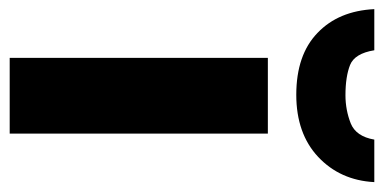

<svg xmlns="http://www.w3.org/2000/svg" viewBox="-258 -588 811 406"><g transform="rotate(90 148.0 -385.5)"><path d="M228 -545.9H67.9V0H228ZM240.7 -771C236.3 -745.1 224.6 -728.5 206.5 -721.2C188 -713.9 168 -710 147 -710C120.1 -710 99.1 -713.4 83 -719.7C66.9 -726.1 56.2 -743.2 51.8 -771H-35.2C-32.7 -720.7 -16.1 -680.7 15.1 -650.9C45.9 -621.1 89.4 -606 146 -606C200.7 -606 244.6 -621.6 277.3 -652.3C310.1 -683.1 328.1 -722.7 330.6 -771Z"/></g></svg>

Font: Avrile Sans
Style: Bold
Weight: 700
Designer: Monotype Design Team, Google (font), Stefan Peev (BGR Cyrillic), Cristiano Sobral (main changes)
Foundry: The Avrile Sans Project Authors
Version: Version 3.110